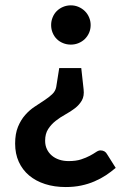

<svg xmlns="http://www.w3.org/2000/svg" viewBox="-20 -542 495 736"><path d="M423.5 101.5Q406 116.5 386 129.8Q366 143 342.2 153.2Q318.5 163.5 291.2 169.2Q264 175 232 175Q188.5 175 152.8 163.5Q117 152 91.5 130.5Q66 109 52 78.2Q38 47.5 38 8.5Q38 -29.5 49 -56Q60 -82.5 76.5 -101.2Q93 -120 112.8 -133Q132.5 -146 150 -157.5Q167.5 -169 180 -180.8Q192.5 -192.5 195.5 -208.5L207 -281H291.5L300.5 -199.5Q303.5 -174 293.8 -157Q284 -140 267.5 -127.2Q251 -114.5 231 -103.5Q211 -92.5 193.8 -79Q176.5 -65.5 164.8 -47.5Q153 -29.5 153 -2.5Q153 15.5 159.8 29.8Q166.5 44 178.5 54.2Q190.5 64.5 207 70Q223.5 75.5 243 75.5Q271.5 75.5 291 69Q310.5 62.5 324.5 55Q338.5 47.5 348 41Q357.5 34.5 365 34.5Q383 34.5 391 50ZM176 -446Q176 -461.5 181.8 -475.5Q187.5 -489.5 197.5 -499.5Q207.5 -509.5 221.5 -515.5Q235.5 -521.5 251.5 -521.5Q267.5 -521.5 281.2 -515.5Q295 -509.5 305.2 -499.5Q315.5 -489.5 321.5 -475.5Q327.5 -461.5 327.5 -446Q327.5 -430 321.5 -416.2Q315.5 -402.5 305.2 -392.5Q295 -382.5 281.2 -376.8Q267.5 -371 251.5 -371Q235.5 -371 221.5 -376.8Q207.5 -382.5 197.5 -392.5Q187.5 -402.5 181.8 -416.2Q176 -430 176 -446Z"/></svg>

Font: LatoLatin
Style: Bold
Weight: 700
Designer: Lukasz Dziedzic with Adam Twardoch and Botio Nikoltchev
Foundry: tyPoland Lukasz Dziedzic
Version: Version 2.015; 2015-08-06; http://www.latofonts.com/